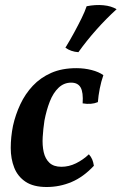

<svg xmlns="http://www.w3.org/2000/svg" viewBox="-20 -740 487 769"><path d="M167 9Q114 9 82.5 -12Q51 -33 37 -68.5Q23 -104 23 -147.5Q23 -191 32 -236Q42 -281 61.5 -322.5Q81 -364 111.5 -396.5Q142 -429 185 -448Q228 -467 286 -467Q318 -467 347 -459.5Q376 -452 394 -439Q385 -413 379.5 -385Q374 -357 372 -331Q346 -320 311 -326Q314 -370 303 -389.5Q292 -409 265 -409Q236 -409 214.5 -388.5Q193 -368 179.5 -333.5Q166 -299 158 -257Q153 -224 151 -191Q149 -158 155 -131Q161 -104 178 -88Q195 -72 226 -72Q256 -72 284.5 -86Q313 -100 336 -122Q345 -112 349.5 -101Q354 -90 356 -76Q314 -31 266.5 -11Q219 9 167 9ZM327 -715Q362 -722 394 -719Q426 -716 447 -703Q406 -666 366 -621Q326 -576 294 -531Q264 -533 242 -549Q261 -580 277.5 -610.5Q294 -641 307 -667.5Q320 -694 327 -715Z"/></svg>

Font: Vollkorn SemiBold
Style: Italic
Weight: 600
Italic angle: -11°
Designer: Friedrich Althausen
Foundry: Friedrich Althausen
Version: Version 5.000